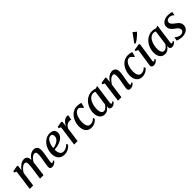

<svg xmlns="http://www.w3.org/2000/svg" viewBox="414 -2552 4267 4267"><g transform="rotate(-45 2548.0 -418.5)"><path d="M225 -549 211.5 -422.5Q229.5 -450.5 253 -475.5Q276.5 -500.5 303.5 -519.8Q330.5 -539 359.8 -549.8Q389 -560.5 419 -560.5Q455 -560.5 479 -546.2Q503 -532 515.2 -501.5Q527.5 -471 528 -422.5Q528.5 -416.5 528 -409Q527.5 -401.5 526.8 -393.5Q526 -385.5 525 -377L509 -394Q526.5 -431 550 -461.5Q573.5 -492 601.2 -514Q629 -536 660 -548.2Q691 -560.5 724.5 -560.5Q776.5 -560.5 808.8 -528Q841 -495.5 841 -420.5Q841 -400.5 837.2 -370.2Q833.5 -340 828 -307Q822.5 -274 817.5 -245Q813 -219 808 -190Q803 -161 799.2 -133.8Q795.5 -106.5 794 -85Q793.5 -68 797.5 -61Q801.5 -54 809 -54Q819.5 -54 831 -60.5Q842.5 -67 859.5 -82.5L872 -57Q866 -48.5 849.5 -32.5Q833 -16.5 807.5 -3.2Q782 10 748 10Q722 10 707 1.8Q692 -6.5 685.8 -21.5Q679.5 -36.5 680 -56Q680.5 -74.5 684.5 -102.5Q688.5 -130.5 694 -162Q699.5 -193.5 704 -222.5Q709 -251 714.5 -284Q720 -317 723.8 -349.5Q727.5 -382 727.5 -409.5Q727.5 -453 715 -468.8Q702.5 -484.5 675 -484.5Q655 -484.5 631.8 -472.5Q608.5 -460.5 585.2 -438.5Q562 -416.5 541.8 -387Q521.5 -357.5 507 -323L527 -388.5Q525.5 -366.5 523 -341Q520.5 -315.5 517.5 -290Q514.5 -264.5 511 -241.5L479.5 0H369L400 -221Q404.5 -250 409 -283.2Q413.5 -316.5 416.5 -349.2Q419.5 -382 419.5 -408.5Q419 -454 406.8 -469.5Q394.5 -485 364 -485Q345 -485 323.5 -474Q302 -463 279.8 -443.8Q257.5 -424.5 237.5 -399.8Q217.5 -375 202 -347.5L154.5 0H46.5L111 -477L60 -501.5L66.5 -536.5L204 -560Z M1346 -96Q1332 -75.5 1302.2 -50.5Q1272.5 -25.5 1230.2 -7.5Q1188 10.5 1135.5 10.5Q1082 10.5 1044 -8Q1006 -26.5 982.5 -58Q959 -89.5 948.2 -128.8Q937.5 -168 938 -209.5Q938.5 -281.5 961 -345.2Q983.5 -409 1023.5 -457.8Q1063.5 -506.5 1117 -534.2Q1170.5 -562 1233 -562Q1282 -562 1313.5 -546.2Q1345 -530.5 1360.2 -503.5Q1375.5 -476.5 1376 -442.5Q1376.5 -396.5 1354.8 -361.2Q1333 -326 1296.8 -300.8Q1260.5 -275.5 1217.5 -259.2Q1174.5 -243 1132 -235Q1089.5 -227 1055.5 -226Q1054 -193 1059.2 -162.5Q1064.5 -132 1077.5 -107.8Q1090.5 -83.5 1112 -69.2Q1133.5 -55 1164.5 -55Q1196 -55 1224.2 -65Q1252.5 -75 1277.8 -92.8Q1303 -110.5 1324 -133.5ZM1209 -510.5Q1174 -510.5 1147.2 -488Q1120.5 -465.5 1101.5 -429.8Q1082.5 -394 1071.2 -352.2Q1060 -310.5 1057 -271.5Q1084.5 -273 1114 -281Q1143.5 -289 1171.2 -303Q1199 -317 1221.2 -336.8Q1243.5 -356.5 1256.5 -381.8Q1269.5 -407 1269 -437Q1268.5 -473.5 1252.8 -492Q1237 -510.5 1209 -510.5Z M1441 0 1507 -476 1454.5 -500.5 1461.5 -535.5 1592 -559 1613 -546.5 1606 -458 1599.5 -408.5Q1608.5 -434 1625.2 -460.5Q1642 -487 1664.5 -509.5Q1687 -532 1715.2 -546Q1743.5 -560 1775 -560Q1785.5 -560 1795 -557.8Q1804.5 -555.5 1809 -552L1784.5 -433Q1779.5 -437 1767 -440.8Q1754.5 -444.5 1735.5 -444.5Q1716 -444.5 1696.2 -438Q1676.5 -431.5 1658 -419Q1639.5 -406.5 1624 -388.8Q1608.5 -371 1598 -349L1549.5 0Z M1980 10Q1896 10 1848 -47.8Q1800 -105.5 1799.5 -210Q1799 -269.5 1817.8 -331.2Q1836.5 -393 1873.8 -445Q1911 -497 1966.8 -528.8Q2022.5 -560.5 2095.5 -560.5Q2123.5 -560.5 2156 -555Q2188.5 -549.5 2210.5 -539L2180.5 -427.5L2159 -431.5Q2147 -449.5 2132.2 -465.2Q2117.5 -481 2102.2 -490.8Q2087 -500.5 2072.5 -500.5Q2039.5 -500.5 2010.8 -480Q1982 -459.5 1960.5 -421.8Q1939 -384 1927 -332Q1915 -280 1915.5 -218Q1916 -164 1928 -128.5Q1940 -93 1962.5 -75.5Q1985 -58 2018 -58Q2047.5 -58 2071 -66Q2094.5 -74 2114.2 -88Q2134 -102 2152 -120L2172.5 -83Q2159 -65 2132.8 -43Q2106.5 -21 2068.2 -5.5Q2030 10 1980 10Z M2658 -93.5Q2655 -71 2661.2 -62.5Q2667.5 -54 2677 -54Q2685.5 -54 2696.2 -60.2Q2707 -66.5 2721.5 -80L2735 -54Q2730 -46 2714 -30.5Q2698 -15 2673.8 -2.5Q2649.5 10 2618.5 10Q2589 10 2571.2 -6Q2553.5 -22 2554 -55L2558 -86Q2541.5 -62.5 2518.8 -40.5Q2496 -18.5 2466.2 -4.2Q2436.5 10 2399 10Q2345 10 2308.8 -16.5Q2272.5 -43 2254.5 -89Q2236.5 -135 2236.5 -193.5Q2236.5 -244.5 2250 -296.8Q2263.5 -349 2290.2 -396Q2317 -443 2356 -480.2Q2395 -517.5 2446.2 -539Q2497.5 -560.5 2560 -560.5Q2584.5 -560.5 2612.5 -554.2Q2640.5 -548 2661.5 -539.5L2723.5 -559ZM2605 -492Q2593.5 -500.5 2579 -504.8Q2564.5 -509 2547.5 -509Q2508 -509 2476.5 -490.5Q2445 -472 2421.8 -440.2Q2398.5 -408.5 2383 -368Q2367.5 -327.5 2359.8 -283.5Q2352 -239.5 2352 -197Q2352 -150 2362.2 -118.2Q2372.5 -86.5 2390.8 -70.8Q2409 -55 2433 -55Q2454 -55 2472.2 -63.2Q2490.5 -71.5 2506.2 -85Q2522 -98.5 2535 -114.5Q2548 -130.5 2557.5 -146.5Z M2984.5 -423Q3003 -451 3025.8 -476Q3048.5 -501 3074.5 -520Q3100.5 -539 3129.2 -549.8Q3158 -560.5 3188 -560.5Q3241 -560.5 3272.5 -529Q3304 -497.5 3304 -421Q3304 -400.5 3299.8 -370Q3295.5 -339.5 3290 -306.2Q3284.5 -273 3279.5 -245Q3275 -219.5 3269.8 -190.2Q3264.5 -161 3260.5 -133.5Q3256.5 -106 3255.5 -85Q3255.5 -68 3259.5 -61Q3263.5 -54 3270.5 -54Q3280 -54 3291 -59.5Q3302 -65 3317 -78.5L3329.5 -52.5Q3324.5 -45 3308.2 -29.8Q3292 -14.5 3266.8 -2.2Q3241.5 10 3208.5 10Q3183 10 3167.8 1.8Q3152.5 -6.5 3145.8 -21.2Q3139 -36 3139.5 -56.5Q3140 -70 3142.5 -89.5Q3145 -109 3149 -131.2Q3153 -153.5 3157.5 -176.8Q3162 -200 3165.5 -221Q3169.5 -242.5 3173.8 -266.8Q3178 -291 3181.8 -316.2Q3185.5 -341.5 3188 -365.2Q3190.5 -389 3190.5 -409.5Q3190 -438.5 3184.8 -455Q3179.5 -471.5 3167.8 -478.2Q3156 -485 3136.5 -485Q3117 -485 3095.2 -473.5Q3073.5 -462 3051.8 -442.5Q3030 -423 3010 -397.5Q2990 -372 2975 -344L2928 0H2819.5L2884 -477L2833 -501.5L2839.5 -536.5L2977.5 -560L2998.5 -549Z M3578 10Q3494 10 3446 -47.8Q3398 -105.5 3397.5 -210Q3397 -269.5 3415.8 -331.2Q3434.5 -393 3471.8 -445Q3509 -497 3564.8 -528.8Q3620.5 -560.5 3693.5 -560.5Q3721.5 -560.5 3754 -555Q3786.5 -549.5 3808.5 -539L3778.5 -427.5L3757 -431.5Q3745 -449.5 3730.2 -465.2Q3715.5 -481 3700.2 -490.8Q3685 -500.5 3670.5 -500.5Q3637.5 -500.5 3608.8 -480Q3580 -459.5 3558.5 -421.8Q3537 -384 3525 -332Q3513 -280 3513.5 -218Q3514 -164 3526 -128.5Q3538 -93 3560.5 -75.5Q3583 -58 3616 -58Q3645.5 -58 3669 -66Q3692.5 -74 3712.2 -88Q3732 -102 3750 -120L3770.5 -83Q3757 -65 3730.8 -43Q3704.5 -21 3666.2 -5.5Q3628 10 3578 10Z M3942 10Q3919 10 3902.5 3Q3886 -4 3878 -18.5Q3870 -33 3872 -55.5Q3874 -74.5 3879.2 -107.8Q3884.5 -141 3891 -184.8Q3897.5 -228.5 3905.2 -278Q3913 -327.5 3920.2 -378.8Q3927.5 -430 3934 -479L3873.5 -502.5L3879.5 -535.5L4031.5 -559L4053.5 -548L3985 -89Q3982 -71 3987 -62.5Q3992 -54 4000.5 -54Q4011 -54 4022 -60.2Q4033 -66.5 4049.5 -82.5L4062.5 -56.5Q4056.5 -48 4040.5 -32.2Q4024.5 -16.5 3999.5 -3.2Q3974.5 10 3942 10ZM3973 -641.5 4125.5 -848.5 4201.5 -786.5Q4194.5 -776 4177.8 -759Q4161 -742 4138.2 -721.8Q4115.5 -701.5 4090.5 -681.8Q4065.5 -662 4042 -645.8Q4018.5 -629.5 4001 -620Z M4554.5 -93.5Q4551.5 -71 4557.8 -62.5Q4564 -54 4573.5 -54Q4582 -54 4592.8 -60.2Q4603.5 -66.5 4618 -80L4631.5 -54Q4626.5 -46 4610.5 -30.5Q4594.5 -15 4570.2 -2.5Q4546 10 4515 10Q4485.5 10 4467.8 -6Q4450 -22 4450.5 -55L4454.5 -86Q4438 -62.5 4415.2 -40.5Q4392.5 -18.5 4362.8 -4.2Q4333 10 4295.5 10Q4241.5 10 4205.2 -16.5Q4169 -43 4151 -89Q4133 -135 4133 -193.5Q4133 -244.5 4146.5 -296.8Q4160 -349 4186.8 -396Q4213.5 -443 4252.5 -480.2Q4291.5 -517.5 4342.8 -539Q4394 -560.5 4456.5 -560.5Q4481 -560.5 4509 -554.2Q4537 -548 4558 -539.5L4620 -559ZM4501.5 -492Q4490 -500.5 4475.5 -504.8Q4461 -509 4444 -509Q4404.5 -509 4373 -490.5Q4341.5 -472 4318.2 -440.2Q4295 -408.5 4279.5 -368Q4264 -327.5 4256.2 -283.5Q4248.5 -239.5 4248.5 -197Q4248.5 -150 4258.8 -118.2Q4269 -86.5 4287.2 -70.8Q4305.5 -55 4329.5 -55Q4350.5 -55 4368.8 -63.2Q4387 -71.5 4402.8 -85Q4418.5 -98.5 4431.5 -114.5Q4444.5 -130.5 4454 -146.5Z M5049.5 -457.5H5042.5Q5033 -473 5005.5 -489.5Q4978 -506 4941 -506Q4914.5 -506 4893 -498Q4871.5 -490 4858.8 -474.5Q4846 -459 4844.5 -435Q4844 -410 4855.5 -389.8Q4867 -369.5 4887 -351.8Q4907 -334 4931.5 -316.5Q4958 -297 4983.2 -275.2Q5008.5 -253.5 5025 -224.5Q5041.5 -195.5 5041.5 -155.5Q5041.5 -115 5024.8 -84Q5008 -53 4979 -32.2Q4950 -11.5 4912.8 -0.8Q4875.5 10 4833.5 10Q4807.5 10 4776.5 4.5Q4745.5 -1 4720.2 -9.2Q4695 -17.5 4685.5 -26L4704 -106H4709Q4719.5 -93 4740.5 -79.5Q4761.5 -66 4787 -56.5Q4812.5 -47 4836 -47Q4860 -47 4882.5 -54.2Q4905 -61.5 4919.5 -78.5Q4934 -95.5 4934 -124Q4934 -149.5 4920.5 -169.5Q4907 -189.5 4885.8 -207Q4864.5 -224.5 4840.5 -241Q4819.5 -255.5 4795.8 -277.8Q4772 -300 4755.5 -330.8Q4739 -361.5 4739 -402Q4739 -450.5 4765.8 -486Q4792.5 -521.5 4838.5 -540.8Q4884.5 -560 4942 -560Q4968 -560 4993.5 -557Q5019 -554 5038.8 -549.5Q5058.5 -545 5067 -541.5Z"/></g></svg>

Font: Merriweather 36pt Medium
Style: Italic
Weight: 500
Italic angle: -7.8°
Version: Version 2.101